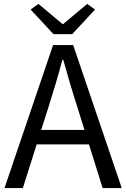

<svg xmlns="http://www.w3.org/2000/svg" viewBox="-20 -964 647 984"><path d="M350 -789 467 -915 427 -944 304 -841H300L177 -944L137 -915L254 -789ZM191 -298 227 -410C253 -493 277 -572 300 -658H304C328 -573 351 -493 378 -410L413 -298ZM506 0H604L355 -733H252L3 0H97L168 -224H436Z"/></svg>

Font: Source Han Sans KR Regular
Style: Regular
Weight: 400
Designer: Ryoko NISHIZUKA (kana & ideographs); Paul D. Hunt (Latin, Greek & Cyrillic); Wenlong ZHANG (bopomofo); Sandoll Communica
Foundry: Adobe Systems Incorporated
Version: Version 1.004;PS 1.004;hotconv 1.0.82;makeotf.lib2.5.63406